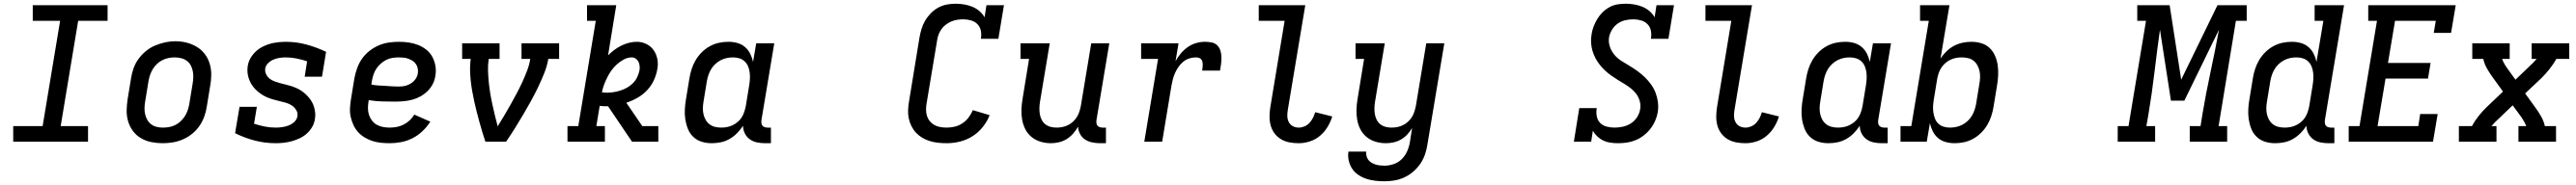

<svg xmlns="http://www.w3.org/2000/svg" viewBox="-20 -763 13840 996"><path d="M51 0V-84H209L303 -651H156V-735H558V-651H400L306 -84H453V0Z M854 8Q823 8 793 2Q763 -4 737.5 -19Q712 -34 694.5 -57.5Q677 -81 668.5 -109.5Q660 -138 660.5 -169Q661 -200 666 -231L684 -341Q688 -368 697.5 -395Q707 -422 724 -445.5Q741 -469 764 -488Q787 -507 813.5 -518Q840 -529 867 -535Q894 -541 922 -541Q953 -541 982.5 -533.5Q1012 -526 1037 -511Q1062 -496 1080 -472.5Q1098 -449 1106.5 -420.5Q1115 -392 1115 -361Q1115 -330 1109 -299L1091 -189Q1087 -162 1077.5 -135.5Q1068 -109 1051.5 -85Q1035 -61 1012 -42.5Q989 -24 962.5 -12.5Q936 -1 908.5 3.5Q881 8 854 8ZM855 -76Q872 -76 889 -79Q906 -82 922 -90Q938 -98 951 -110.5Q964 -123 973.5 -138Q983 -153 988.5 -169.5Q994 -186 997 -203L1015 -313Q1018 -330 1018.5 -347.5Q1019 -365 1015.5 -381.5Q1012 -398 1004 -412.5Q996 -427 982.5 -436.5Q969 -446 952 -450Q935 -454 918 -454Q901 -454 884.5 -450.5Q868 -447 852 -439Q836 -431 823 -418.5Q810 -406 801 -391Q792 -376 786.5 -360Q781 -344 778 -327L760 -217Q757 -200 756.5 -182.5Q756 -165 759.5 -149Q763 -133 771 -118.5Q779 -104 792 -94Q805 -84 821.5 -80Q838 -76 855 -76Q855 -76 855 -76Q855 -76 855 -76Z M1462 8Q1403 8 1348 -6.5Q1293 -21 1243 -46L1267 -188H1360L1345 -97Q1372 -88 1401 -82Q1430 -76 1461 -76Q1478 -76 1495.5 -78.5Q1513 -81 1529.5 -87Q1546 -93 1560.5 -106Q1575 -119 1578 -137Q1581 -155 1571.5 -170.5Q1562 -186 1547.5 -195.5Q1533 -205 1515.5 -210Q1498 -215 1480.5 -219Q1463 -223 1446 -228Q1429 -233 1413 -240Q1397 -247 1382.5 -257Q1368 -267 1355.5 -279Q1343 -291 1333.5 -305.5Q1324 -320 1318 -336.5Q1312 -353 1310 -371Q1308 -389 1311 -408Q1316 -440 1337.5 -467.5Q1359 -495 1389 -510.5Q1419 -526 1450.5 -532Q1482 -538 1514 -538Q1573 -538 1627.5 -523Q1682 -508 1732 -484L1710 -350H1617L1630 -433Q1603 -442 1574 -448Q1545 -454 1515 -454Q1499 -454 1482.5 -451.5Q1466 -449 1450 -442.5Q1434 -436 1421 -423.5Q1408 -411 1405 -394Q1403 -378 1409.5 -364Q1416 -350 1427.5 -340.5Q1439 -331 1453.5 -325.5Q1468 -320 1482.5 -316Q1497 -312 1512 -308.5Q1527 -305 1541.5 -300.5Q1556 -296 1570 -290Q1584 -284 1596.5 -276Q1609 -268 1620 -258Q1631 -248 1640.5 -236.5Q1650 -225 1657 -212Q1664 -199 1668 -184.5Q1672 -170 1673.5 -154.5Q1675 -139 1672 -123Q1669 -100 1657.5 -80Q1646 -60 1629 -44.5Q1612 -29 1591 -19Q1570 -9 1548.5 -3Q1527 3 1505 5.5Q1483 8 1462 8Z M2074 8Q2050 8 2026 5.5Q2002 3 1979.5 -4.5Q1957 -12 1937.5 -24Q1918 -36 1903 -53Q1888 -70 1878.5 -91Q1869 -112 1864 -135Q1859 -158 1860.5 -182.5Q1862 -207 1866 -231L1884 -341Q1889 -368 1898.5 -395Q1908 -422 1924.5 -446Q1941 -470 1964.5 -488.5Q1988 -507 2014.5 -518.5Q2041 -530 2069 -534Q2097 -538 2124 -538Q2151 -538 2177.5 -534Q2204 -530 2227.5 -520.5Q2251 -511 2271 -495Q2291 -479 2303 -456.5Q2315 -434 2319.5 -407.5Q2324 -381 2319 -355Q2316 -332 2305 -310.5Q2294 -289 2276.5 -272Q2259 -255 2238 -243.5Q2217 -232 2194 -226Q2171 -220 2148.5 -218Q2126 -216 2103 -216Q2068 -216 2032 -217Q1996 -218 1961 -224L1960 -217Q1957 -199 1957 -180Q1957 -161 1962.5 -144.5Q1968 -128 1978.5 -114Q1989 -100 2004 -91.5Q2019 -83 2037 -79.5Q2055 -76 2074 -76Q2093 -76 2111.5 -79.5Q2130 -83 2148 -92Q2166 -101 2181 -115Q2196 -129 2206 -146L2292 -108Q2274 -80 2250 -57Q2226 -34 2196.5 -19Q2167 -4 2136 2Q2105 8 2074 8ZM2118 -297Q2129 -297 2140.5 -298Q2152 -299 2163 -302.5Q2174 -306 2184.5 -312Q2195 -318 2203.5 -326.5Q2212 -335 2217.5 -345.5Q2223 -356 2225 -368Q2227 -381 2224.5 -394Q2222 -407 2215 -417.5Q2208 -428 2197.5 -435Q2187 -442 2175 -446.5Q2163 -451 2150 -452.5Q2137 -454 2124 -454Q2107 -454 2089.5 -451.5Q2072 -449 2056 -441Q2040 -433 2026 -420.5Q2012 -408 2002 -393Q1992 -378 1986.5 -361Q1981 -344 1978 -327L1975 -308Q1993 -304 2010.5 -303Q2028 -302 2046 -301Q2064 -300 2082 -298.5Q2100 -297 2118 -297Z M2588 0Q2579 -27 2571 -53.5Q2563 -80 2555.5 -107.5Q2548 -135 2541 -162Q2534 -189 2528 -217Q2522 -245 2517 -273Q2512 -301 2509 -329.5Q2506 -358 2505.5 -387.5Q2505 -417 2509 -446H2463V-530H2664V-446H2606Q2601 -415 2602 -383.5Q2603 -352 2606 -321.5Q2609 -291 2614 -260.5Q2619 -230 2625.5 -200.5Q2632 -171 2639 -141.5Q2646 -112 2654 -83Q2672 -112 2689.5 -141.5Q2707 -171 2723.5 -200.5Q2740 -230 2756 -260Q2772 -290 2786 -320.5Q2800 -351 2812 -382.5Q2824 -414 2829 -446H2782V-530H2984V-446H2926Q2919 -406 2903.5 -367.5Q2888 -329 2870 -291.5Q2852 -254 2831.5 -217Q2811 -180 2789.5 -143.5Q2768 -107 2745.5 -71Q2723 -35 2699 0Z M3029 0V-84H3087L3181 -651H3134V-735H3291L3247 -465Q3263 -481 3281 -494.5Q3299 -508 3318.5 -517.5Q3338 -527 3359 -532.5Q3380 -538 3401 -538Q3428 -538 3452 -526.5Q3476 -515 3491 -494Q3506 -473 3511.5 -446.5Q3517 -420 3512 -393Q3507 -362 3493.5 -332Q3480 -302 3457 -277.5Q3434 -253 3405 -236.5Q3376 -220 3345 -210L3431 -84H3517V0H3376L3346 -44L3247 -191Q3244 -191 3240.5 -191Q3237 -191 3234 -191Q3226 -191 3218 -191.5Q3210 -192 3202 -193L3184 -84H3230V0ZM3240 -264Q3259 -264 3277.5 -267Q3296 -270 3314.5 -276Q3333 -282 3350.5 -292Q3368 -302 3382 -316.5Q3396 -331 3404 -348.5Q3412 -366 3416 -385Q3418 -397 3416.5 -409Q3415 -421 3410 -431Q3405 -441 3395.5 -447.5Q3386 -454 3374 -454Q3353 -454 3333 -443.5Q3313 -433 3296 -418Q3279 -403 3266 -385Q3253 -367 3243 -347Q3233 -327 3225.5 -307Q3218 -287 3214 -266Q3221 -265 3227.5 -264.5Q3234 -264 3240 -264Z M3804 8Q3775 8 3749.5 0Q3724 -8 3705 -26Q3686 -44 3676 -69Q3666 -94 3662 -120.5Q3658 -147 3659.5 -175Q3661 -203 3666 -231L3684 -341Q3688 -366 3696 -391Q3704 -416 3717.5 -439Q3731 -462 3750.5 -481.5Q3770 -501 3793.5 -514Q3817 -527 3842.5 -532.5Q3868 -538 3894 -538Q3919 -538 3942 -531.5Q3965 -525 3982.5 -510Q4000 -495 4010.5 -474Q4021 -453 4026 -430L4043 -530H4140L4071 -116Q4070 -108 4071 -100Q4072 -92 4076.5 -86.5Q4081 -81 4088.5 -78.5Q4096 -76 4104 -76H4122V8H4090Q4068 8 4046.5 3.5Q4025 -1 4008 -13.5Q3991 -26 3981.5 -45.5Q3972 -65 3972 -86Q3958 -64 3939.5 -45.5Q3921 -27 3899 -14.5Q3877 -2 3852.5 3Q3828 8 3804 8ZM3855 -76Q3871 -76 3886.5 -79Q3902 -82 3916.5 -89Q3931 -96 3944 -107Q3957 -118 3965.5 -132Q3974 -146 3979 -161.5Q3984 -177 3987 -192L4005 -302Q4008 -320 4009 -337.5Q4010 -355 4008 -372Q4006 -389 3999.5 -405Q3993 -421 3981 -432.5Q3969 -444 3952.5 -449Q3936 -454 3918 -454Q3901 -454 3884.5 -450.5Q3868 -447 3852.5 -439Q3837 -431 3823.5 -418.5Q3810 -406 3801 -391Q3792 -376 3786.5 -360Q3781 -344 3778 -327L3760 -217Q3757 -200 3756.5 -182.5Q3756 -165 3759.5 -149Q3763 -133 3771 -118.5Q3779 -104 3792 -94Q3805 -84 3821.5 -80Q3838 -76 3855 -76Z M5066 8Q5043 8 5020 5.5Q4997 3 4975.5 -3.5Q4954 -10 4935 -21.5Q4916 -33 4901.5 -48.5Q4887 -64 4877 -84Q4867 -104 4862.5 -126Q4858 -148 4859 -171Q4860 -194 4864 -217L4920 -560Q4924 -583 4931 -606.5Q4938 -630 4950.5 -651.5Q4963 -673 4981 -691.5Q4999 -710 5021 -722Q5043 -734 5067 -738.5Q5091 -743 5114 -743Q5138 -743 5161 -739Q5184 -735 5204.5 -726.5Q5225 -718 5242 -703.5Q5259 -689 5270 -670L5280 -735H5374L5344 -554H5250Q5254 -576 5250 -597Q5246 -618 5232 -632.5Q5218 -647 5197.5 -653Q5177 -659 5155 -659Q5139 -659 5123 -656.5Q5107 -654 5091.5 -647.5Q5076 -641 5062 -630.5Q5048 -620 5038.5 -606.5Q5029 -593 5023 -577.5Q5017 -562 5015 -546L4958 -204Q4955 -187 4955.5 -169.5Q4956 -152 4961 -137Q4966 -122 4976.5 -109.5Q4987 -97 5001 -89.5Q5015 -82 5032 -79Q5049 -76 5066 -76Q5087 -76 5109 -81Q5131 -86 5150.5 -99Q5170 -112 5184 -130.5Q5198 -149 5207 -170L5297 -143Q5284 -109 5260 -79Q5236 -49 5204 -29Q5172 -9 5136.5 -0.5Q5101 8 5066 8Z M5626 8Q5598 8 5571 0Q5544 -8 5523 -25Q5502 -42 5489.5 -66Q5477 -90 5472 -117.5Q5467 -145 5468 -173.5Q5469 -202 5474 -231L5509 -446H5463V-530H5620L5568 -217Q5565 -200 5564.5 -183Q5564 -166 5566.5 -150Q5569 -134 5576 -119.5Q5583 -105 5595 -95Q5607 -85 5623 -80.5Q5639 -76 5656 -76Q5672 -76 5687.5 -79Q5703 -82 5717.5 -89Q5732 -96 5744.5 -107.5Q5757 -119 5765.5 -132.5Q5774 -146 5779 -161.5Q5784 -177 5787 -192L5843 -530H5940L5871 -116Q5870 -108 5871 -100Q5872 -92 5876.5 -86.5Q5881 -81 5888.5 -78.5Q5896 -76 5904 -76H5922V8H5890Q5869 8 5847.5 3.5Q5826 -1 5809.5 -12Q5793 -23 5783 -41.5Q5773 -60 5772 -81Q5761 -61 5745.5 -43.5Q5730 -26 5710.5 -14Q5691 -2 5669 3Q5647 8 5626 8Z M6128 0 6202 -446H6111V-530H6312L6296 -434Q6308 -456 6324.5 -475.5Q6341 -495 6361.5 -509.5Q6382 -524 6406 -531Q6430 -538 6454 -538Q6472 -538 6490 -534.5Q6508 -531 6520 -519Q6532 -507 6537 -490.5Q6542 -474 6542.5 -455.5Q6543 -437 6540.5 -419Q6538 -401 6535 -383H6439Q6440 -391 6441 -399Q6442 -407 6442 -415.5Q6442 -424 6440 -431.5Q6438 -439 6433 -444.5Q6428 -450 6420 -452Q6412 -454 6404 -454Q6386 -454 6368.5 -448Q6351 -442 6336.5 -430Q6322 -418 6311.5 -402.5Q6301 -387 6293.5 -370.5Q6286 -354 6281.5 -336.5Q6277 -319 6274 -302L6224 0Z M6958 8Q6932 8 6908 3.5Q6884 -1 6863.5 -13Q6843 -25 6828.5 -44Q6814 -63 6807.5 -86Q6801 -109 6801 -134.5Q6801 -160 6805 -185L6882 -651H6743V-735H6993L6899 -171Q6896 -154 6896.5 -137Q6897 -120 6904.5 -105.5Q6912 -91 6926.5 -83.5Q6941 -76 6958 -76Q6973 -76 6988.5 -82.5Q7004 -89 7015.5 -101.5Q7027 -114 7034.5 -129Q7042 -144 7046 -159L7138 -136Q7129 -107 7112.5 -79.5Q7096 -52 7071.5 -31.5Q7047 -11 7017 -1.5Q6987 8 6958 8Z M7418 213Q7393 213 7368 210Q7343 207 7320.5 199.5Q7298 192 7278 178.5Q7258 165 7245 145.5Q7232 126 7226.5 101.5Q7221 77 7225 53H7320Q7319 65 7322 77Q7325 89 7332 98Q7339 107 7349 113Q7359 119 7370 122.5Q7381 126 7393.5 127.5Q7406 129 7418 129Q7443 129 7468 120.5Q7493 112 7511.5 93.5Q7530 75 7540.5 51Q7551 27 7555 2L7567 -74Q7556 -55 7541 -39Q7526 -23 7507 -12Q7488 -1 7467 3.5Q7446 8 7426 8Q7398 8 7371 0Q7344 -8 7323 -25Q7302 -42 7289.5 -66Q7277 -90 7272 -117.5Q7267 -145 7268 -173.5Q7269 -202 7274 -231L7309 -446H7263V-530H7420L7368 -217Q7365 -200 7364.5 -183Q7364 -166 7366.5 -150Q7369 -134 7376 -119.5Q7383 -105 7395 -95Q7407 -85 7423 -80.5Q7439 -76 7456 -76Q7472 -76 7487.5 -79Q7503 -82 7517.5 -89Q7532 -96 7544.5 -107.5Q7557 -119 7565.5 -132.5Q7574 -146 7579 -161.5Q7584 -177 7587 -192L7643 -530H7740L7649 16Q7645 43 7636 69Q7627 95 7611 118.5Q7595 142 7573 161Q7551 180 7525 192Q7499 204 7472 208.5Q7445 213 7418 213Z M8673 8Q8673 8 8673 8Q8673 8 8673 8Q8652 8 8631.5 5Q8611 2 8593.5 -6.5Q8576 -15 8562 -28.5Q8548 -42 8538 -59L8529 0H8436L8465 -181H8559Q8555 -159 8559 -137.5Q8563 -116 8577 -101.5Q8591 -87 8612 -81.5Q8633 -76 8655 -76Q8677 -76 8699.5 -81Q8722 -86 8742 -98.5Q8762 -111 8775 -131Q8788 -151 8792 -174Q8796 -197 8790 -218.5Q8784 -240 8771.5 -257Q8759 -274 8742.5 -287Q8726 -300 8708 -311Q8690 -322 8672 -333Q8654 -344 8636.5 -356.5Q8619 -369 8603.5 -383.5Q8588 -398 8575 -414.5Q8562 -431 8552 -450Q8542 -469 8536 -489.5Q8530 -510 8528.5 -532.5Q8527 -555 8531 -577Q8534 -599 8542 -620Q8550 -641 8562 -661Q8574 -681 8591 -697.5Q8608 -714 8628.5 -725Q8649 -736 8671 -739.5Q8693 -743 8715 -743Q8738 -743 8761 -739Q8784 -735 8804.5 -726.5Q8825 -718 8842 -703.5Q8859 -689 8870 -670L8880 -735H8974L8944 -554H8850Q8854 -576 8850 -597Q8846 -618 8832 -632.5Q8818 -647 8797.5 -653Q8777 -659 8755 -659Q8734 -659 8712 -654Q8690 -649 8671.5 -636Q8653 -623 8641 -603Q8629 -583 8625 -562Q8621 -535 8630 -510Q8639 -485 8655.5 -466Q8672 -447 8694 -433.5Q8716 -420 8737.5 -407Q8759 -394 8779.5 -379Q8800 -364 8818 -346.5Q8836 -329 8851 -308Q8866 -287 8875 -263.5Q8884 -240 8887.5 -213.5Q8891 -187 8887 -160Q8883 -136 8873 -113Q8863 -90 8847.5 -70Q8832 -50 8811.5 -34Q8791 -18 8768 -8.5Q8745 1 8721 4.5Q8697 8 8673 8Z M9358 8Q9332 8 9308 3.5Q9284 -1 9263.5 -13Q9243 -25 9228.5 -44Q9214 -63 9207.5 -86Q9201 -109 9201 -134.5Q9201 -160 9205 -185L9282 -651H9143V-735H9393L9299 -171Q9296 -154 9296.5 -137Q9297 -120 9304.5 -105.5Q9312 -91 9326.5 -83.5Q9341 -76 9358 -76Q9373 -76 9388.5 -82.5Q9404 -89 9415.5 -101.5Q9427 -114 9434.5 -129Q9442 -144 9446 -159L9538 -136Q9529 -107 9512.5 -79.5Q9496 -52 9471.5 -31.5Q9447 -11 9417 -1.5Q9387 8 9358 8Z M9804 8Q9775 8 9749.5 0Q9724 -8 9705 -26Q9686 -44 9676 -69Q9666 -94 9662 -120.5Q9658 -147 9659.5 -175Q9661 -203 9666 -231L9684 -341Q9688 -366 9696 -391Q9704 -416 9717.5 -439Q9731 -462 9750.5 -481.5Q9770 -501 9793.5 -514Q9817 -527 9842.5 -532.5Q9868 -538 9894 -538Q9919 -538 9942 -531.5Q9965 -525 9982.5 -510Q10000 -495 10010.5 -474Q10021 -453 10026 -430L10043 -530H10140L10071 -116Q10070 -108 10071 -100Q10072 -92 10076.5 -86.5Q10081 -81 10088.5 -78.5Q10096 -76 10104 -76H10122V8H10090Q10068 8 10046.5 3.5Q10025 -1 10008 -13.5Q9991 -26 9981.5 -45.5Q9972 -65 9972 -86Q9958 -64 9939.5 -45.5Q9921 -27 9899 -14.5Q9877 -2 9852.5 3Q9828 8 9804 8ZM9855 -76Q9871 -76 9886.5 -79Q9902 -82 9916.5 -89Q9931 -96 9944 -107Q9957 -118 9965.5 -132Q9974 -146 9979 -161.5Q9984 -177 9987 -192L10005 -302Q10008 -320 10009 -337.5Q10010 -355 10008 -372Q10006 -389 9999.5 -405Q9993 -421 9981 -432.5Q9969 -444 9952.5 -449Q9936 -454 9918 -454Q9901 -454 9884.5 -450.5Q9868 -447 9852.5 -439Q9837 -431 9823.5 -418.5Q9810 -406 9801 -391Q9792 -376 9786.5 -360Q9781 -344 9778 -327L9760 -217Q9757 -200 9756.5 -182.5Q9756 -165 9759.5 -149Q9763 -133 9771 -118.5Q9779 -104 9792 -94Q9805 -84 9821.5 -80Q9838 -76 9855 -76Z M10482 8Q10457 8 10433.5 1.5Q10410 -5 10392.5 -20Q10375 -35 10364.5 -56Q10354 -77 10349 -100L10332 0H10191V-84H10249L10343 -651H10296V-735H10454L10406 -448Q10420 -469 10438.5 -487Q10457 -505 10479 -516.5Q10501 -528 10524.5 -533Q10548 -538 10572 -538Q10600 -538 10626 -530Q10652 -522 10670.5 -504Q10689 -486 10699.5 -461Q10710 -436 10713.5 -409.5Q10717 -383 10715.5 -355Q10714 -327 10709 -299L10691 -189Q10687 -164 10679 -139Q10671 -114 10657.5 -91Q10644 -68 10624.5 -48.5Q10605 -29 10581.5 -16Q10558 -3 10532.5 2.5Q10507 8 10482 8ZM10457 -76Q10473 -76 10490 -79.5Q10507 -83 10522.5 -91Q10538 -99 10551.5 -111.5Q10565 -124 10574 -139Q10583 -154 10588.5 -170Q10594 -186 10597 -203L10615 -313Q10618 -330 10618.5 -347.5Q10619 -365 10615.5 -381Q10612 -397 10604 -411.5Q10596 -426 10583.5 -436Q10571 -446 10554 -450Q10537 -454 10520 -454Q10520 -454 10520 -454Q10520 -454 10520 -454Q10504 -454 10488.5 -451Q10473 -448 10458.5 -441Q10444 -434 10431.5 -423Q10419 -412 10410 -398Q10401 -384 10396 -369Q10391 -354 10388 -338L10370 -228Q10367 -210 10366 -192.5Q10365 -175 10367.5 -158Q10370 -141 10376 -125Q10382 -109 10394 -97.5Q10406 -86 10422.5 -81Q10439 -76 10457 -76Z M11358 0V-84H11416L11510 -651H11463V-735H11637L11699 -334L11894 -735H12051V-651H11993L11900 -84H11946V0H11745V-84H11803L11813 -147Q11832 -261 11856.5 -374.5Q11881 -488 11902 -603L11716 -221H11644L11585 -603Q11569 -489 11555.5 -374.5Q11542 -260 11523 -147L11512 -84H11559V0Z M12204 8Q12175 8 12149.5 0Q12124 -8 12105 -26Q12086 -44 12076 -69Q12066 -94 12062 -120.5Q12058 -147 12059.5 -175Q12061 -203 12066 -231L12084 -341Q12088 -366 12096 -391Q12104 -416 12117.5 -439Q12131 -462 12150.5 -481.5Q12170 -501 12193.5 -514Q12217 -527 12242.5 -532.5Q12268 -538 12294 -538Q12319 -538 12342 -531.5Q12365 -525 12382.5 -510Q12400 -495 12410.5 -474Q12421 -453 12426 -430L12463 -651H12416V-735H12574L12471 -116Q12470 -108 12471 -100Q12472 -92 12476.5 -86.5Q12481 -81 12488.5 -78.5Q12496 -76 12504 -76H12522V8H12490Q12468 8 12446.5 3.5Q12425 -1 12408 -13.5Q12391 -26 12381.5 -45.5Q12372 -65 12372 -86Q12358 -64 12339.5 -45.5Q12321 -27 12299 -14.5Q12277 -2 12252.5 3Q12228 8 12204 8ZM12255 -76Q12271 -76 12286.5 -79Q12302 -82 12316.5 -89Q12331 -96 12344 -107Q12357 -118 12365.5 -132Q12374 -146 12379 -161Q12384 -176 12387 -192L12405 -302Q12408 -320 12409 -337.5Q12410 -355 12408 -372Q12406 -389 12399.5 -405Q12393 -421 12381 -432.5Q12369 -444 12352.5 -449Q12336 -454 12318 -454Q12301 -454 12284.5 -450.5Q12268 -447 12252.5 -439Q12237 -431 12223.5 -418.5Q12210 -406 12201 -391Q12192 -376 12186.5 -360Q12181 -344 12178 -327L12160 -217Q12157 -200 12156.5 -182.5Q12156 -165 12159.5 -149Q12163 -133 12171 -118.5Q12179 -104 12192 -94Q12205 -84 12221.5 -80Q12238 -76 12255 -76Q12255 -76 12255 -76Q12255 -76 12255 -76Z M12599 0V-84H12657L12751 -651H12704V-735H13174L13149 -586H13056L13067 -651H12848L12810 -424H13039L13025 -340H12797L12754 -84H12973L12983 -149H13077L13052 0Z M13191 0V-84H13261Q13276 -112 13296.5 -138Q13317 -164 13341 -187L13428 -270L13371 -349Q13355 -371 13341.5 -395Q13328 -419 13322 -446H13263V-530H13464V-446H13423Q13428 -433 13434.5 -421Q13441 -409 13449 -398L13495 -334L13568 -404Q13579 -414 13589.5 -424.5Q13600 -435 13609 -446H13582V-530H13784V-446H13715Q13699 -418 13678.5 -392Q13658 -366 13635 -343L13547 -260L13604 -181Q13620 -159 13633.5 -135Q13647 -111 13653 -84H13713V0H13511V-84H13553Q13548 -97 13541 -109Q13534 -121 13527 -132L13480 -196L13407 -126Q13396 -116 13385.5 -105.5Q13375 -95 13366 -84H13393V0Z"/></svg>

Font: Iosevka Curly Slab MdEx
Style: Italic
Weight: 500
Width: 7
Italic angle: -9°
Monospace: yes
Designer: Belleve Invis
Foundry: Belleve Invis
Version: Version 11.0.0; ttfautohint (v1.8.3)